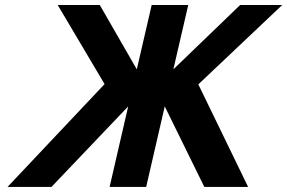

<svg xmlns="http://www.w3.org/2000/svg" viewBox="-20 -742 1140 762"><path d="M488.8 -319.8 184.1 0H9.8L395 -408.2L209 -722.2H376L522.9 -466.8L582 -722.2H727.1L668 -466.8L933.1 -722.2H1100.1L767.1 -407.2L964.8 0H791L633.8 -319.8L560.1 0H415Z"/></svg>

Font: Perun
Style: Bold Italic
Weight: 700
Italic angle: -12°
Foundry: Copyright (c) Stefan Peev, Context Ltd, 2016
Version: Version 001.000